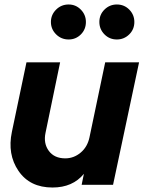

<svg xmlns="http://www.w3.org/2000/svg" viewBox="-20 -824 640 856"><path d="M286 -648Q253 -648 230 -671Q207 -694 207 -726Q207 -758 230 -781Q253 -804 286 -804Q318 -804 340.5 -781Q363 -758 363 -726Q363 -693 340.5 -670.5Q318 -648 286 -648ZM501 -648Q468 -648 445.5 -671Q423 -694 423 -726Q423 -759 446 -781.5Q469 -804 501 -804Q534 -804 556.5 -781Q579 -758 579 -726Q579 -693 556 -670.5Q533 -648 501 -648ZM449 -546H600L484 0H344L354 -49Q304 12 214 12Q113 12 62.5 -62Q12 -136 33 -236L98 -546H248L183 -232Q173 -185 197.5 -151.5Q222 -118 271 -118Q309 -118 339.5 -143.5Q370 -169 379 -212Z"/></svg>

Font: Plus Jakarta Display
Style: Bold Italic
Weight: 700
Italic angle: -12°
Designer: Gumpita Rahayu
Foundry: Tokotype Studio
Version: Version 1.000;hotconv 1.0.109;makeotfexe 2.5.65596